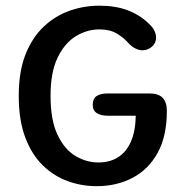

<svg xmlns="http://www.w3.org/2000/svg" viewBox="-20 -645 659 676"><path d="M320.5 10.5Q267.5 10.5 218.5 -7.2Q169.5 -25 130.5 -63Q91.5 -101 68.8 -161.5Q46 -222 46 -307.5Q46 -393.5 70 -453.8Q94 -514 134.8 -552Q175.5 -590 226 -607.5Q276.5 -625 329.5 -625Q386.5 -625 429 -609Q471.5 -593 502 -563.5Q516.5 -551 523 -538Q529.5 -525 529.5 -512.5Q529.5 -493 514.8 -480.5Q500 -468 482 -468Q468.5 -468 455.5 -475Q442.5 -482 432.5 -493Q416 -512 391.5 -526.8Q367 -541.5 330 -541.5Q287 -541.5 247.5 -517.8Q208 -494 183 -442.5Q158 -391 158 -307.5Q158 -222 182.5 -170.5Q207 -119 245.5 -96Q284 -73 326.5 -73Q366.5 -73 395.5 -91.2Q424.5 -109.5 440.8 -146Q457 -182.5 458 -237.5H360Q335 -237.5 320.8 -246.8Q306.5 -256 306.5 -276.5Q306.5 -297.5 320.2 -306.8Q334 -316 359 -316H506Q538.5 -316 553 -300.2Q567.5 -284.5 567.5 -254.5Q567.5 -165.5 535 -106.8Q502.5 -48 446.5 -18.8Q390.5 10.5 320.5 10.5Z"/></svg>

Font: Sono Monospace Medium
Style: Regular
Weight: 500
Designer: Tyler Finck
Foundry: Tyler Finck
Version: Version 2.112